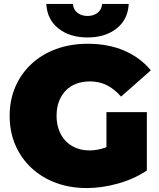

<svg xmlns="http://www.w3.org/2000/svg" viewBox="-20 -938 809 974"><path d="M420 16Q335 16 263.5 -10.5Q192 -37 139.5 -86Q87 -135 58 -202Q29 -269 29 -350Q29 -431 58 -498Q87 -565 140 -614Q193 -663 265.5 -689.5Q338 -716 425 -716Q529 -716 610.5 -681Q692 -646 745 -581L594 -448Q561 -486 522.5 -505.5Q484 -525 437 -525Q398 -525 366.5 -513Q335 -501 313 -478Q291 -455 279 -423Q267 -391 267 -350Q267 -311 279 -278.5Q291 -246 313 -223Q335 -200 365.5 -187.5Q396 -175 434 -175Q474 -175 512 -188.5Q550 -202 593 -235L725 -73Q661 -30 579 -7Q497 16 420 16ZM520 -103V-369H725V-73ZM424 -748Q334 -748 276.5 -793.5Q219 -839 215 -918H350Q352 -890 372.5 -873.5Q393 -857 424 -857Q455 -857 475.5 -873.5Q496 -890 498 -918H633Q629 -839 571.5 -793.5Q514 -748 424 -748Z"/></svg>

Font: MOST Montserrat Black
Style: Regular
Weight: 900
Designer: Julieta Ulanovsky
Foundry: Julieta Ulanovsky
Version: Version 8.000;March 11, 2024;FontCreator 15.0.0.2926 64-bit